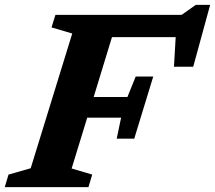

<svg xmlns="http://www.w3.org/2000/svg" viewBox="-44 -768 883 788"><path d="M250 -76.5 334.5 -51.5 319 0H-24.5L-9 -51.5L82 -77.5L252.5 -630.5L167.5 -655.5L183.5 -707H701.5L759.5 -748H818.5L749 -494H670L677 -615.5H415.5L340.5 -370H479L513 -454H585L507 -199H435L453 -285H314Z"/></svg>

Font: Newsreader Caption SemiBold
Style: Italic
Weight: 600
Italic angle: -17°
Designer: Hugues Gentile
Foundry: Production Type
Version: Version 1.001